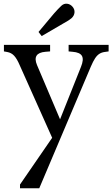

<svg xmlns="http://www.w3.org/2000/svg" viewBox="-20 -760 601 1027"><path d="M87 247V227L259 -23L85 -412Q71 -445 56 -461.5Q41 -478 18 -482L1 -485V-520H248V-485L223 -483Q151 -477 178 -412L316 -87L287 -86L413 -402Q429 -441 418.5 -460.5Q408 -480 368 -483L347 -485V-520H561V-485L540 -482Q524 -480 511.5 -472Q499 -464 488.5 -448Q478 -432 466 -404L190 247ZM203 -567 186 -589 269 -688Q280 -700 289 -710Q298 -720 308 -729Q322 -742 339 -740Q356 -738 368 -724Q380 -710 378.5 -693Q377 -676 363 -663Q352 -654 341 -647.5Q330 -641 316 -633Z"/></svg>

Font: Hedvig Letters Serif 18pt
Style: Regular
Weight: 400
Designer: Alexander Örn & Tor Weibull
Foundry: Kanon Foundry
Version: Version 1.000